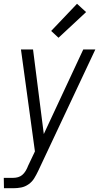

<svg xmlns="http://www.w3.org/2000/svg" viewBox="-28 -782 548 1017"><path d="M-7 215 -8 160H43Q55 160 67.5 156.5Q80 153 90 144.5Q100 136 107 124.5Q114 113 119 101V100L157 20L83 -520H147L204 -72L413 -520H477L174 124Q165 143 153.5 162Q142 181 123.5 194Q105 207 84.5 211Q64 215 43 215ZM282 -582 243 -618 380 -762 428 -718Z"/></svg>

Font: Iosevka SS18 Light
Style: Italic
Weight: 300
Italic angle: -9°
Monospace: yes
Designer: Belleve Invis
Foundry: Belleve Invis
Version: Version 25.1.1; ttfautohint (v1.8.4)